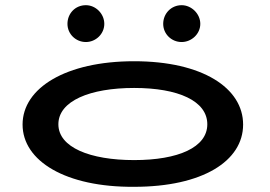

<svg xmlns="http://www.w3.org/2000/svg" viewBox="-20 -712 1040 740"><path d="M311 -550C349 -550 382 -581 382 -620C382 -659 349 -692 311 -692C270 -692 240 -660 240 -620C240 -581 272 -550 311 -550ZM680 -550C718 -550 752 -581 752 -620C752 -659 718 -692 680 -692C640 -692 609 -660 609 -620C609 -581 641 -550 680 -550ZM497 8C760 8 917 -91 917 -232C917 -373 760 -476 497 -476C234 -476 67 -373 67 -232C67 -91 234 10 497 8ZM497 -95C327 -95 205 -144 205 -233C205 -323 327 -373 497 -373C667 -373 779 -323 779 -233C779 -144 667 -95 497 -95Z"/></svg>

Font: Inconsolata UltraExpanded
Style: Bold
Weight: 700
Width: 9
Monospace: yes
Designer: Raph Levien, Cyreal, Brenton Simpson
Foundry: Raph Levien, Cyreal, Google
Version: Version 3.100